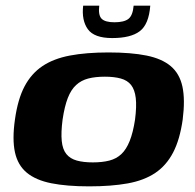

<svg xmlns="http://www.w3.org/2000/svg" viewBox="-20 -654 693 681"><path d="M296 7Q217 7 162 -4Q107 -15 75 -41.5Q43 -68 33 -114Q23 -160 33 -230Q43 -302 67 -347.5Q91 -393 130.5 -419.5Q170 -446 228 -457Q286 -468 365 -468Q445 -468 499.5 -457Q554 -446 585.5 -419.5Q617 -393 627 -347Q637 -301 628 -230Q618 -159 594 -113Q570 -67 530.5 -40.5Q491 -14 433 -3.5Q375 7 296 7ZM309 -78Q343 -78 368 -84.5Q393 -91 410.5 -107.5Q428 -124 440 -154Q452 -184 459 -230Q465 -277 461.5 -306.5Q458 -336 445 -352.5Q432 -369 408.5 -375.5Q385 -382 352 -382Q318 -382 293 -375.5Q268 -369 250 -352.5Q232 -336 220.5 -306.5Q209 -277 202 -230Q196 -184 199 -154Q202 -124 215.5 -107.5Q229 -91 252.5 -84.5Q276 -78 309 -78ZM378 -519Q314 -519 291.5 -550.5Q269 -582 275 -634H332Q328 -600 340.5 -587.5Q353 -575 386 -575Q420 -575 435.5 -587Q451 -599 454 -634H513Q508 -568 476 -543.5Q444 -519 378 -519Z"/></svg>

Font: Genos Thin
Style: Bold Italic
Weight: 700
Italic angle: -8°
Version: Version 1.010